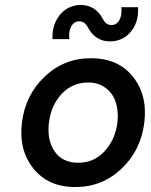

<svg xmlns="http://www.w3.org/2000/svg" viewBox="-20 -745 610 775"><path d="M424 -578Q365 -578 335 -634Q322 -659 300 -659Q279 -659 267.5 -638.5Q256 -618 260 -587H192Q190 -627 205 -658.5Q220 -690 246.5 -707.5Q273 -725 305 -725Q365 -725 395 -669Q407 -644 430 -644Q451 -644 462 -664Q473 -684 470 -716H537Q541 -657 508.5 -617.5Q476 -578 424 -578ZM471 -64.5Q393 10 284 10Q175 10 115 -64.5Q55 -139 68.5 -250Q82 -361 160 -435.5Q238 -510 347.5 -510Q457 -510 516.5 -435.5Q576 -361 562.5 -250Q549 -139 471 -64.5ZM296 -88Q359 -88 402 -134.5Q445 -181 454 -250Q459 -295 447.5 -331.5Q436 -368 406.5 -390Q377 -412 336 -412Q272 -412 229 -366Q186 -320 177.5 -250Q169 -180 200.5 -134Q232 -88 296 -88Z"/></svg>

Font: Orkney Medium
Style: MediumItalic
Weight: 500
Designer: Samuel Oakes and Alfredo Marco Pradil
Foundry: Alfredo Marco Pradil
Version: 1.0; ttfautohint (v1.5)